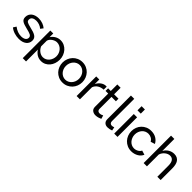

<svg xmlns="http://www.w3.org/2000/svg" viewBox="237 -2067 3616 3616"><g transform="rotate(45 2045.5 -258.5)"><path d="M254 10Q191 10 130 -9.5Q69 -29 25 -66L63 -125Q109 -90 155 -72.5Q201 -55 252 -55Q309 -55 342.5 -77.5Q376 -100 376 -141Q376 -160 367 -173.5Q358 -187 340 -197Q322 -207 294 -215Q266 -223 229 -232Q182 -244 148 -255Q114 -266 92 -281Q70 -296 60 -317Q50 -338 50 -369Q50 -408 65.5 -438.5Q81 -469 108 -489.5Q135 -510 171.5 -520.5Q208 -531 250 -531Q309 -531 360 -512Q411 -493 446 -462L406 -409Q373 -438 332 -452.5Q291 -467 248 -467Q200 -467 166.5 -446.5Q133 -426 133 -381Q133 -363 139.5 -351Q146 -339 161 -330Q176 -321 199.5 -314Q223 -307 256 -299Q308 -287 346.5 -274.5Q385 -262 410.5 -245Q436 -228 448.5 -205Q461 -182 461 -149Q461 -76 405 -33Q349 10 254 10Z M846 10Q781 10 731.5 -22Q682 -54 653 -103V213H565V-522H643V-424Q674 -472 723.5 -501.5Q773 -531 833 -531Q887 -531 932 -509Q977 -487 1010 -449.5Q1043 -412 1061.5 -363Q1080 -314 1080 -261Q1080 -205 1063 -155.5Q1046 -106 1015 -69.5Q984 -33 941 -11.5Q898 10 846 10ZM819 -66Q858 -66 889.5 -82.5Q921 -99 943.5 -126.5Q966 -154 978 -189Q990 -224 990 -261Q990 -300 976 -335.5Q962 -371 938 -397.5Q914 -424 881.5 -439.5Q849 -455 811 -455Q787 -455 761.5 -445.5Q736 -436 713.5 -420.5Q691 -405 674.5 -383.5Q658 -362 653 -338V-189Q664 -163 681 -140.5Q698 -118 720 -101.5Q742 -85 767 -75.5Q792 -66 819 -66Z M1416 10Q1357 10 1308.5 -12Q1260 -34 1225.5 -71Q1191 -108 1172 -157Q1153 -206 1153 -260Q1153 -315 1172.5 -364Q1192 -413 1226.5 -450Q1261 -487 1309.5 -509Q1358 -531 1416 -531Q1474 -531 1523 -509Q1572 -487 1606.5 -450Q1641 -413 1660.5 -364Q1680 -315 1680 -260Q1680 -206 1661 -157Q1642 -108 1607 -71Q1572 -34 1523.5 -12Q1475 10 1416 10ZM1243 -259Q1243 -218 1256.5 -183Q1270 -148 1293.5 -122Q1317 -96 1348.5 -81Q1380 -66 1416 -66Q1452 -66 1483.5 -81Q1515 -96 1539 -122.5Q1563 -149 1576.5 -184.5Q1590 -220 1590 -261Q1590 -301 1576.5 -336.5Q1563 -372 1539 -398.5Q1515 -425 1483.5 -440Q1452 -455 1416 -455Q1380 -455 1348.5 -439.5Q1317 -424 1293.5 -397.5Q1270 -371 1256.5 -335.5Q1243 -300 1243 -259Z M2063 -445Q1997 -443 1946.5 -411Q1896 -379 1875 -322V0H1787V-522H1869V-401Q1896 -455 1940 -488.5Q1984 -522 2034 -526Q2044 -526 2051 -526Q2058 -526 2063 -525Z M2420 -26Q2412 -22 2399 -16.5Q2386 -11 2369.5 -5.5Q2353 0 2333.5 3.5Q2314 7 2293 7Q2245 7 2210 -19.5Q2175 -46 2175 -102V-453H2104V-522H2175V-696H2263V-522H2380V-453H2263V-129Q2265 -100 2282 -87Q2299 -74 2322 -74Q2348 -74 2369.5 -82.5Q2391 -91 2399 -96Z M2504 -730H2592V-135Q2592 -106 2607.5 -89.5Q2623 -73 2651 -73Q2662 -73 2677 -76.5Q2692 -80 2705 -85L2719 -14Q2697 -5 2667 1Q2637 7 2614 7Q2563 7 2533.5 -22Q2504 -51 2504 -103Z M2788 0V-522H2876V0ZM2788 -620V-730H2876V-620Z M2983 -262Q2983 -317 3002 -366Q3021 -415 3056 -451.5Q3091 -488 3139.5 -509.5Q3188 -531 3248 -531Q3326 -531 3382.5 -496.5Q3439 -462 3468 -404L3382 -377Q3362 -414 3326 -434.5Q3290 -455 3246 -455Q3210 -455 3178 -440.5Q3146 -426 3123 -400Q3100 -374 3086.5 -339Q3073 -304 3073 -262Q3073 -221 3087 -185Q3101 -149 3124.5 -122.5Q3148 -96 3179.5 -81Q3211 -66 3247 -66Q3270 -66 3292.5 -72.5Q3315 -79 3333.5 -90Q3352 -101 3366 -115.5Q3380 -130 3386 -147L3472 -121Q3460 -92 3438.5 -68Q3417 -44 3388 -27Q3359 -10 3323.5 0Q3288 10 3249 10Q3190 10 3141 -12Q3092 -34 3057 -71Q3022 -108 3002.5 -157.5Q2983 -207 2983 -262Z M4025 0H3937V-292Q3937 -373 3909 -412.5Q3881 -452 3827 -452Q3801 -452 3775 -441.5Q3749 -431 3726.5 -413Q3704 -395 3686.5 -370Q3669 -345 3660 -315V0H3572V-730H3660V-410Q3691 -467 3744 -499Q3797 -531 3860 -531Q3906 -531 3938 -514Q3970 -497 3989 -468Q4008 -439 4016.5 -398.5Q4025 -358 4025 -312Z"/></g></svg>

Font: Boldmen Medium
Style: Regular
Weight: 400
Designer: Matt McInerney, Pablo Impallari, Rodrigo Fuenzalida
Foundry: LIVING CONCEPT
Version: Version 1.000